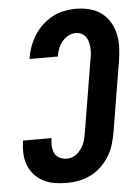

<svg xmlns="http://www.w3.org/2000/svg" viewBox="-53 -785 607 835"><g transform="rotate(-5 250.0 -367.5)"><path d="M206 8Q179 8 153.5 4Q128 0 105.5 -11Q83 -22 66 -40Q49 -58 39.5 -81Q30 -104 28 -130Q26 -156 30 -182L31 -192H155V-187Q152 -171 153.5 -154.5Q155 -138 162 -124.5Q169 -111 183.5 -104Q198 -97 215 -97Q227 -97 239 -101.5Q251 -106 260.5 -114.5Q270 -123 277.5 -134Q285 -145 290 -156.5Q295 -168 297.5 -180Q300 -192 302 -204L354 -518Q357 -531 358 -544.5Q359 -558 358 -570.5Q357 -583 353.5 -595.5Q350 -608 343 -617.5Q336 -627 324.5 -632.5Q313 -638 300 -638Q283 -638 267 -629.5Q251 -621 240 -607Q229 -593 222.5 -576.5Q216 -560 214 -543H90V-544Q94 -570 103 -595Q112 -620 126.5 -643.5Q141 -667 161.5 -686.5Q182 -706 206 -719Q230 -732 256.5 -737.5Q283 -743 309 -743Q339 -743 367.5 -736Q396 -729 418.5 -713Q441 -697 456 -672.5Q471 -648 477.5 -620Q484 -592 483 -561.5Q482 -531 477 -501L425 -187Q420 -161 412 -136Q404 -111 389 -87.5Q374 -64 353.5 -45Q333 -26 308.5 -14Q284 -2 257.5 3Q231 8 206 8Z"/></g></svg>

Font: Iosevka Extrabold Oblique
Style: Regular
Weight: 800
Italic angle: -9°
Monospace: yes
Designer: Belleve Invis
Foundry: Belleve Invis
Version: Version 32.5.0; ttfautohint (v1.8.4)